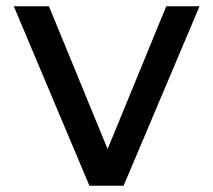

<svg xmlns="http://www.w3.org/2000/svg" viewBox="-20 -509 680 612"><path d="M616 -489 374 83H265L24 -489H136L323 -34L510 -489Z"/></svg>

Font: Gmarket Sans TTF Medium
Style: Regular
Weight: 500
Designer: Creative Director : Sungho Lee; Art Director : Kiwoong Choi; Project Manager : Sori Yang, Jongwook Yoon; Font Designer :
Foundry: Sandoll Inc.
Version: Version 1.000;hotconv 1.0.109;makeotfexe 2.5.65596